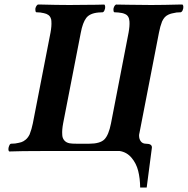

<svg xmlns="http://www.w3.org/2000/svg" viewBox="-20 -668 830 848"><path d="M147 -647.9H163.1Q231.4 -646 278.8 -646H294.9Q308.1 -646 347.7 -646.5Q387.2 -647 407.2 -647Q420.4 -647.9 440.9 -647.9Q444.3 -645 444.6 -637.7Q444.8 -630.4 441.9 -624Q439.9 -616.7 434.1 -613.8Q430.7 -613.8 424.3 -613.3Q418 -612.8 415 -612.8Q376.5 -609.4 360.8 -588.6Q345.2 -567.9 336.9 -523.9L258.8 -123Q253.4 -93.8 254.9 -74.2Q254.9 -59.1 263.4 -48.6Q272 -38.1 287.1 -35.2Q296.9 -33.2 320.8 -33.2H373Q421.9 -33.2 440.9 -52.2Q460 -71.3 470.2 -123L547.9 -523.9Q553.2 -553.2 551.8 -573.2Q550.3 -598.6 532.2 -606Q521.5 -611.3 502.9 -612.8Q501 -612.8 494.9 -613.3Q488.8 -613.8 484.9 -613.8Q481 -616.2 481 -624Q480.5 -630.4 483.6 -637.7Q486.8 -645 492.2 -647.9Q498.5 -647.9 516.6 -647.5Q534.7 -647 545.9 -647Q579.1 -646 640.1 -646H655.8Q701.7 -646 770 -647.9H786.1Q789.6 -645 789.8 -637.7Q790 -630.4 787.1 -624Q785.2 -617.2 778.8 -613.8Q775.4 -613.8 769 -613.3Q762.7 -612.8 759.8 -612.8Q746.1 -610.4 738.8 -608.6Q731.4 -606.9 722.7 -602.8Q713.9 -598.6 707.5 -591.6Q701.2 -584.5 695.8 -573.2Q687.5 -552.2 682.1 -523.9L596.2 -82Q594.2 -74.2 594.2 -69.8Q594.2 -53.7 602.1 -43.5Q609.9 -33.2 625 -33.2Q650.9 -33.2 650.9 -17.1V-16.1L627.9 160.2H599.1Q598.6 119.6 590.3 86.7Q582 53.7 561 28.8Q540 3.9 508.8 -1H279.8H168.9Q69.8 -1 21 1Q17.1 -1.5 17.1 -8.8Q17.1 -15.6 20 -22.9Q22 -30.3 27.8 -33.2Q31.2 -33.2 37.6 -33.7Q43.9 -34.2 46.9 -34.2Q64.5 -37.1 74 -40Q83.5 -43 93.5 -51.3Q103.5 -59.6 110.8 -74.2Q120.1 -98.1 125 -123L203.1 -523.9Q208.5 -553.2 207 -573.2Q207 -582 204.1 -587.9Q197.8 -605 173.8 -609.9Q164.1 -611.8 158.2 -612.8Q156.2 -612.8 149.9 -613.3Q143.6 -613.8 140.1 -613.8Q136.2 -616.2 136.2 -624Q135.3 -630.9 138.7 -637.9Q142.1 -645 147 -647.9Z"/></svg>

Font: Common Serif
Style: Bold Italic
Weight: 700
Italic angle: -12°
Designer: Philipp H. Poll, Khaled Hosny
Foundry: Stefan Peev, Context Ltd.
Version: Version 1.026